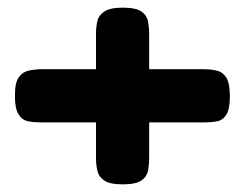

<svg xmlns="http://www.w3.org/2000/svg" viewBox="-20 -506 641 502"><path d="M301 -24Q267 -24 252.5 -34Q238 -44 234.5 -60Q231 -76 231 -94V-418Q231 -436 234.5 -451Q238 -466 253 -476Q268 -486 301 -486Q335 -486 349.5 -476Q364 -466 367 -450Q370 -434 370 -417V-93Q370 -76 367 -60Q364 -44 349.5 -34Q335 -24 301 -24ZM85 -186Q68 -186 53 -189Q38 -192 28.5 -207Q19 -222 19 -255Q19 -290 29 -304Q39 -318 55.5 -321.5Q72 -325 89 -325H513Q531 -325 546.5 -321.5Q562 -318 571.5 -303.5Q581 -289 581 -254Q581 -221 572 -206.5Q563 -192 548 -189Q533 -186 516 -186Z"/></svg>

Font: Fredoka SemiExpanded SemiBold
Style: Regular
Weight: 600
Width: 6
Designer: Ben Nathan
Foundry: Milena B. Brandão, Ben Nathan
Version: Version 2.001